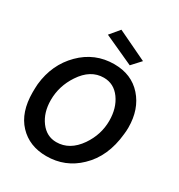

<svg xmlns="http://www.w3.org/2000/svg" viewBox="-198 -972 1040 1118"><g transform="rotate(30 322.0 -413.0)"><path d="M27.3 -322.3Q42 -461.9 134.3 -554.2Q226.6 -646.5 356.4 -646.5Q472.7 -646.5 542 -568.4Q611.3 -490.2 611.3 -367.2Q611.3 -344.7 608.4 -322.3Q592.8 -163.1 496.1 -71.3Q406.2 15.6 279.3 15.6Q165 15.6 95.2 -58.6Q25.4 -132.8 25.4 -266.6Q25.4 -293.9 27.3 -322.3ZM139.6 -281.2Q139.6 -197.3 181.6 -140.6Q223.6 -84 289.1 -84Q378.9 -84 440.4 -172.9Q495.1 -252.9 495.1 -345.7Q495.1 -431.6 453.1 -489.7Q411.1 -547.9 342.8 -547.9Q253.9 -547.9 193.4 -456.1Q139.6 -375 139.6 -281.2ZM436.5 -685.5 237.3 -776.4 291 -840.8 491.2 -745.1Z"/></g></svg>

Font: Puritan
Style: BoldItalic
Weight: 700
Version: 2.1